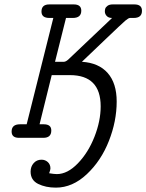

<svg xmlns="http://www.w3.org/2000/svg" viewBox="-20 -631 670 879"><path d="M33.2 -28.8Q33.2 -62 71.8 -62H102.1L224.1 -548.8H206.1Q169.9 -548.8 169.9 -578.1Q169.9 -611.3 207 -610.8H317.9Q352.1 -610.8 352.1 -582Q352.1 -548.8 313 -548.8H282.2L231.9 -348.1H272Q280.8 -348.1 292 -357.9L493.2 -548.8H492.2Q477.1 -548.8 468.5 -557.9Q460 -566.9 460 -579.1Q460 -585 461.9 -591.6Q463.9 -598.1 472.4 -604.5Q481 -610.8 496.1 -610.8H595.2Q630.4 -610.8 629.9 -581.1Q629.9 -548.8 591.8 -548.8H575.2Q568.4 -548.8 553.7 -536.4Q539.1 -523.9 460.9 -449.2Q398.9 -390.1 355 -348.1Q432.1 -343.3 473.1 -296.6Q514.2 -250 514.2 -166Q514.2 -76.2 478.5 14.4Q442.9 105 377.4 166.5Q312 228 235.8 228Q189 228 154.5 210.9Q120.1 193.8 120.1 154.8Q120.1 131.8 134 116Q147.9 100.1 169.9 100.1Q187 100.1 199 111.1Q210.9 122.1 210.9 140.1Q210.9 146 205.1 162.1Q227.1 166 240.2 166Q289.1 166 336.4 116.9Q383.8 67.9 412.4 -4.6Q440.9 -77.1 440.9 -144Q440.9 -287.1 299.8 -287.1H216.8L161.1 -62H180.2Q215.3 -62 214.8 -33.2Q214.8 0 178.2 0H66.9Q33.2 0 33.2 -28.8Z"/></svg>

Font: CMU Typewriter Text
Style: Italic
Weight: 500
Italic angle: -14.04°
Version: Version 0.7.0